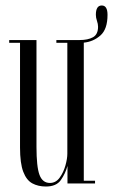

<svg xmlns="http://www.w3.org/2000/svg" viewBox="-20 -669 412 700"><path d="M147.5 11Q119 11 97.8 -0.5Q76.5 -12 64.8 -42.8Q53 -73.5 53 -131.5V-513H13.5V-523H113V-133.5Q113 -61 124 -31.5Q135 -2 162 -2Q183.5 -2 197.5 -21.2Q211.5 -40.5 218.5 -65.5Q225.5 -90.5 225.5 -108.5V-513H185.5V-523H270Q300.5 -523 319 -533.2Q337.5 -543.5 337.5 -571.5Q337.5 -581.5 333.5 -593Q329.5 -604.5 329.5 -615Q329.5 -649 351 -649Q372 -649 372 -615Q372 -562.5 346.2 -539.8Q320.5 -517 285.5 -513.5V-10H326.5V0H226V-64Q218.5 -36.5 202 -12.8Q185.5 11 147.5 11Z"/></svg>

Font: Imbue 100pt Light
Style: Regular
Weight: 300
Designer: Tyler Finck
Foundry: Etcetera Type Company
Version: Version 1.102; ttfautohint (v1.8.3)